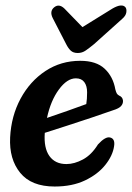

<svg xmlns="http://www.w3.org/2000/svg" viewBox="-20 -672 482 701"><path d="M396.5 -138Q391.5 -103.5 364.2 -69.5Q337 -35.5 290.2 -13.2Q243.5 9 179.5 9Q94.5 9 53.8 -41Q13 -91 17 -170.5Q21 -248.5 55.2 -312Q89.5 -375.5 146 -412.8Q202.5 -450 273 -450Q331.5 -450 362.2 -421Q393 -392 401 -346Q404 -334.5 406.8 -330.2Q409.5 -326 415 -323Q427.5 -318 429 -305Q430 -294 422.2 -285Q414.5 -276 393 -269.5Q360.5 -258 315.8 -243Q271 -228 225.2 -213.2Q179.5 -198.5 143.5 -187V-186.5Q139.5 -131.5 160.5 -102.2Q181.5 -73 222.5 -73Q251.5 -73 282.8 -89.8Q314 -106.5 337.5 -144.5Q365 -174.5 382 -170Q401 -165.5 396.5 -138ZM257 -386Q225 -386 195 -345.2Q165 -304.5 151.5 -241.5Q185.5 -253 225 -266.8Q264.5 -280.5 295 -292Q298 -309.5 298 -335Q298 -358.5 287.8 -372.2Q277.5 -386 257 -386ZM323.5 -511Q306.5 -497 293.2 -487.8Q280 -478.5 264 -478.5Q247.5 -478.5 238.2 -487.2Q229 -496 221.5 -511L172.5 -606Q160 -631 178 -645.5Q195.5 -659.5 215 -641L281 -573L391 -641Q425 -660.5 438 -645.5Q443 -639 441.2 -626.8Q439.5 -614.5 426 -603Z"/></svg>

Font: Fraunces 144pt SuperSoft SemiBold
Style: Italic
Weight: 600
Italic angle: -16°
Version: Version 1.000;[b76b70a41]